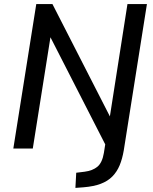

<svg xmlns="http://www.w3.org/2000/svg" viewBox="-20 -725 748 937"><path d="M348 192 352 118 393 113Q432 108 455.5 88.5Q479 69 487 21L499 -55L505 2L214 -567H230L140 0H45L157 -705H236L527 -136H513L602 -705H697L584 9Q577 50 564 81.5Q551 113 528.5 136Q506 159 471.5 172Q437 185 388 189Z"/></svg>

Font: Nunito Sans 10pt SemiCondensed SemiBold
Style: Italic
Weight: 600
Width: 4
Italic angle: -9°
Designer: Vernon Adams
Foundry: Vernon Adams
Version: Version 3.101;gftools[0.9.27]